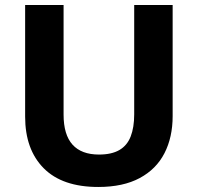

<svg xmlns="http://www.w3.org/2000/svg" viewBox="-20 -734 787 764"><path d="M667 -272Q667 -188 634.5 -124.5Q602 -61 536 -25.5Q470 10 371 10Q228 10 154 -64.5Q80 -139 80 -270V-714H233V-278Q233 -198 268.5 -158.5Q304 -119 374 -119Q424 -119 455 -137Q486 -155 500 -191Q514 -227 514 -279V-714H667Z"/></svg>

Font: Noto Sans Khmer
Style: Bold
Weight: 700
Version: Version 2.003